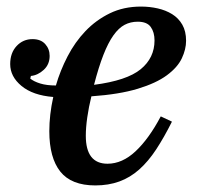

<svg xmlns="http://www.w3.org/2000/svg" viewBox="-20 -552 599 584"><path d="M270 12Q197 12 163.5 -30Q130 -72 130 -153Q130 -203 142 -257Q80 -262 45.5 -290.5Q11 -319 11 -357Q11 -391 30.5 -412Q50 -433 79 -433Q104 -433 117.5 -418Q131 -403 131 -382Q131 -356 113 -339.5Q95 -323 74 -321L72 -313Q83 -304 102.5 -298Q122 -292 150 -292Q163 -337 185.5 -380.5Q208 -424 240 -457.5Q272 -491 314 -511.5Q356 -532 409 -532Q435 -532 459.5 -526.5Q484 -521 503.5 -509Q523 -497 534.5 -477Q546 -457 546 -428Q546 -402 533 -374.5Q520 -347 487.5 -323Q455 -299 399 -282Q343 -265 258 -259Q250 -227 245.5 -195.5Q241 -164 241 -139Q241 -54 307 -54Q352 -54 392.5 -92Q433 -130 469 -198L503 -182Q479 -134 455 -97.5Q431 -61 403.5 -36.5Q376 -12 343 0Q310 12 270 12ZM266 -294Q366 -307 408 -341.5Q450 -376 450 -429Q450 -454 438.5 -470Q427 -486 399 -486Q377 -486 359 -476.5Q341 -467 325 -444.5Q309 -422 294.5 -385Q280 -348 266 -294Z"/></svg>

Font: IBM Plex Serif Medm
Style: Italic
Weight: 500
Italic angle: -14°
Designer: Mike Abbink, Paul van der Laan, Pieter van Rosmalen
Foundry: Bold Monday
Version: Version 3.001